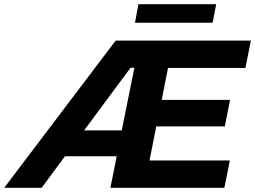

<svg xmlns="http://www.w3.org/2000/svg" viewBox="-84 -893 1213 913"><path d="M-64 0 466 -700H1109L1083 -570H715L685 -418H1010L985 -292H659L627 -130H1009L983 0H441L471 -150H225L114 0ZM316 -273H495L555 -571H537ZM558 -785 574 -873H944L927 -785Z"/></svg>

Font: Montserrat
Style: Bold Italic
Weight: 700
Italic angle: -11.3°
Designer: Julieta Ulanovsky
Foundry: Julieta Ulanovsky
Version: Version 9.000; ttfautohint (v1.8.4.7-5d5b)